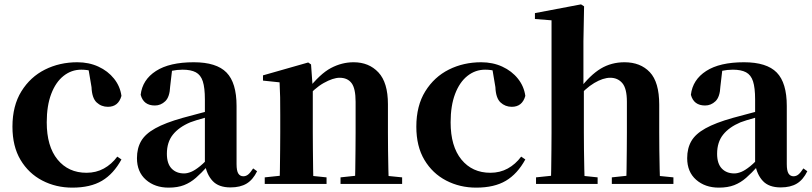

<svg xmlns="http://www.w3.org/2000/svg" viewBox="-20 -842 3717 879"><path d="M311 17Q236 17 173.5 -15.5Q111 -48 74 -110Q37 -172 37 -262Q37 -358 78 -424Q119 -490 186 -523.5Q253 -557 334 -557Q387 -557 430.5 -537Q474 -517 502 -482Q530 -447 536 -403Q522 -353 474 -353Q444 -353 422.5 -373Q401 -393 399 -443L383 -538L455 -493Q427 -509 403 -516Q379 -523 352 -523Q307 -523 271 -494.5Q235 -466 214.5 -412Q194 -358 194 -282Q194 -172 243.5 -111.5Q293 -51 376 -51Q420 -51 455.5 -70.5Q491 -90 517 -125L536 -112Q500 -46 447 -14.5Q394 17 311 17Z M752 17Q689 17 648 -19Q607 -55 607 -118Q607 -163 626 -196Q645 -229 691 -254.5Q737 -280 815 -302Q854 -313 904.5 -326Q955 -339 995 -349V-323Q955 -313 915 -302Q875 -291 851 -282Q799 -260 771.5 -225.5Q744 -191 744 -138Q744 -93 765.5 -70.5Q787 -48 823 -48Q837 -48 854.5 -55Q872 -62 895.5 -81Q919 -100 951 -136L968 -81H930Q902 -50 877 -28Q852 -6 822.5 5.5Q793 17 752 17ZM1035 16Q981 16 953.5 -13.5Q926 -43 918 -92V-95V-387Q918 -440 908.5 -469.5Q899 -499 876.5 -511Q854 -523 816 -523Q791 -523 764.5 -517.5Q738 -512 701 -498L768 -523L759 -446Q757 -398 736.5 -378.5Q716 -359 689 -359Q637 -359 624 -408Q632 -477 694 -517Q756 -557 867 -557Q971 -557 1017 -510Q1063 -463 1063 -357V-91Q1063 -60 1071 -47.5Q1079 -35 1094 -35Q1106 -35 1116 -43Q1126 -51 1139 -71L1157 -58Q1138 -19 1109 -1.5Q1080 16 1035 16Z M1192 0V-30L1297 -41H1368L1475 -30V0ZM1260 0Q1261 -26 1261.5 -68Q1262 -110 1262.5 -156Q1263 -202 1263 -236V-316Q1263 -365 1262.5 -397Q1262 -429 1260 -465L1184 -473V-497L1391 -556L1404 -547L1412 -435V-432V-236Q1412 -202 1412.5 -156Q1413 -110 1413.5 -68Q1414 -26 1415 0ZM1539 0V-30L1642 -41H1712L1821 -30V0ZM1605 0Q1606 -26 1606.5 -67.5Q1607 -109 1607.5 -155Q1608 -201 1608 -236V-376Q1608 -437 1589.5 -461.5Q1571 -486 1535 -486Q1505 -486 1462 -462Q1419 -438 1376 -386L1372 -431H1388Q1445 -504 1495 -530.5Q1545 -557 1599 -557Q1669 -557 1712.5 -510.5Q1756 -464 1756 -365V-236Q1756 -201 1756.5 -155Q1757 -109 1758 -67.5Q1759 -26 1760 0Z M2160 17Q2085 17 2022.5 -15.5Q1960 -48 1923 -110Q1886 -172 1886 -262Q1886 -358 1927 -424Q1968 -490 2035 -523.5Q2102 -557 2183 -557Q2236 -557 2279.5 -537Q2323 -517 2351 -482Q2379 -447 2385 -403Q2371 -353 2323 -353Q2293 -353 2271.5 -373Q2250 -393 2248 -443L2232 -538L2304 -493Q2276 -509 2252 -516Q2228 -523 2201 -523Q2156 -523 2120 -494.5Q2084 -466 2063.5 -412Q2043 -358 2043 -282Q2043 -172 2092.5 -111.5Q2142 -51 2225 -51Q2269 -51 2304.5 -70.5Q2340 -90 2366 -125L2385 -112Q2349 -46 2296 -14.5Q2243 17 2160 17Z M2434 0V-30L2539 -41H2611L2716 -30V0ZM2502 0Q2503 -26 2503.5 -68Q2504 -110 2504.5 -156Q2505 -202 2505 -236V-749L2429 -755V-782L2640 -822L2654 -813L2651 -653V-451L2653 -437V-236Q2653 -202 2653.5 -156Q2654 -110 2655 -68Q2656 -26 2657 0ZM2781 0V-30L2884 -41H2954L3063 -30V0ZM2846 0Q2848 -26 2848.5 -67.5Q2849 -109 2849.5 -155Q2850 -201 2850 -236V-376Q2850 -437 2829 -461.5Q2808 -486 2774 -486Q2741 -486 2700.5 -462Q2660 -438 2617 -387L2585 -432H2631Q2682 -499 2730.5 -528Q2779 -557 2839 -557Q2912 -557 2955 -511.5Q2998 -466 2998 -363V-236Q2998 -201 2998.5 -155Q2999 -109 3000 -67.5Q3001 -26 3002 0Z M3271 17Q3208 17 3167 -19Q3126 -55 3126 -118Q3126 -163 3145 -196Q3164 -229 3210 -254.5Q3256 -280 3334 -302Q3373 -313 3423.5 -326Q3474 -339 3514 -349V-323Q3474 -313 3434 -302Q3394 -291 3370 -282Q3318 -260 3290.5 -225.5Q3263 -191 3263 -138Q3263 -93 3284.5 -70.5Q3306 -48 3342 -48Q3356 -48 3373.5 -55Q3391 -62 3414.5 -81Q3438 -100 3470 -136L3487 -81H3449Q3421 -50 3396 -28Q3371 -6 3341.5 5.5Q3312 17 3271 17ZM3554 16Q3500 16 3472.5 -13.5Q3445 -43 3437 -92V-95V-387Q3437 -440 3427.5 -469.5Q3418 -499 3395.5 -511Q3373 -523 3335 -523Q3310 -523 3283.5 -517.5Q3257 -512 3220 -498L3287 -523L3278 -446Q3276 -398 3255.5 -378.5Q3235 -359 3208 -359Q3156 -359 3143 -408Q3151 -477 3213 -517Q3275 -557 3386 -557Q3490 -557 3536 -510Q3582 -463 3582 -357V-91Q3582 -60 3590 -47.5Q3598 -35 3613 -35Q3625 -35 3635 -43Q3645 -51 3658 -71L3676 -58Q3657 -19 3628 -1.5Q3599 16 3554 16Z"/></svg>

Font: Noto Serif JP ExtraLight ExtraBold
Style: Regular
Weight: 800
Version: Version 2.003-H1;hotconv 1.1.1;makeotfexe 2.6.0